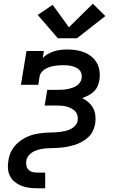

<svg xmlns="http://www.w3.org/2000/svg" viewBox="-20 -793 640 1028"><path d="M290 -588 182 -713 262 -767 349 -647 477 -773 544 -707 392 -588ZM178 215Q156 215 134.5 212Q113 209 94 201.5Q75 194 59 181Q43 168 33.5 149.5Q24 131 22.5 109Q21 87 25 66Q27 51 31.5 37.5Q36 24 43.5 11Q51 -2 61 -13.5Q71 -25 83 -34.5Q95 -44 108 -51.5Q121 -59 135 -64.5Q149 -70 163 -73.5Q177 -77 191 -79Q205 -81 219.5 -82Q234 -83 248 -83.5Q262 -84 276 -84.5Q290 -85 304.5 -87Q319 -89 333 -92.5Q347 -96 360.5 -103Q374 -110 384 -122Q394 -134 396 -148Q398 -162 394.5 -175Q391 -188 382 -197.5Q373 -207 361 -213Q349 -219 336 -222.5Q323 -226 309 -227Q295 -228 282 -228H219L233 -312H295Q307 -312 319.5 -313Q332 -314 343.5 -316.5Q355 -319 367.5 -323Q380 -327 390.5 -334Q401 -341 408.5 -352Q416 -363 417 -375Q419 -387 416 -398.5Q413 -410 405.5 -418Q398 -426 387.5 -431Q377 -436 365.5 -439Q354 -442 342 -443Q330 -444 318 -444Q305 -444 293 -443Q281 -442 269 -440Q257 -438 245 -434Q233 -430 222 -423.5Q211 -417 202.5 -406.5Q194 -396 192 -384L185 -339H92L122 -520H215L209 -483Q222 -496 238.5 -505Q255 -514 271.5 -519Q288 -524 305.5 -526Q323 -528 340 -528Q364 -528 387.5 -524.5Q411 -521 432 -512.5Q453 -504 470.5 -489.5Q488 -475 499 -455Q510 -435 513 -411.5Q516 -388 512 -364Q510 -348 502.5 -331.5Q495 -315 482 -302.5Q469 -290 453 -282Q437 -274 420 -268Q438 -259 453.5 -245.5Q469 -232 478.5 -214.5Q488 -197 490.5 -175.5Q493 -154 490 -133Q487 -117 481.5 -101.5Q476 -86 465.5 -72.5Q455 -59 441.5 -49Q428 -39 413 -31Q398 -23 382.5 -18Q367 -13 351 -9.5Q335 -6 319.5 -4Q304 -2 288 -1Q272 0 256.5 0Q241 0 225 1.5Q209 3 193.5 6.5Q178 10 163 17Q148 24 136 37Q124 50 121 66Q119 79 121 92Q123 105 131.5 114.5Q140 124 152.5 127.5Q165 131 178 131H222V215Z"/></svg>

Font: Iosevka Etoile Medium Oblique
Style: Regular
Weight: 500
Italic angle: -9°
Designer: Belleve Invis
Foundry: Belleve Invis
Version: Version 15.5.2; ttfautohint (v1.8.4)